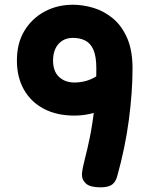

<svg xmlns="http://www.w3.org/2000/svg" viewBox="-20 -787 679 810"><path d="M403.6 3.3Q360.1 3.3 342.4 -12.8Q324.7 -29 325.6 -53.9Q328.4 -80.2 338.2 -117.2Q348 -154.1 358.9 -207.1Q369.8 -260 378.1 -331.5Q386.4 -403 386.4 -498.4Q386.4 -549.4 374 -577.2Q361.6 -605 339.4 -616.1Q317.3 -627.2 287.8 -627.2Q261.7 -627.2 242.7 -615.2Q223.7 -603.1 213.7 -581.7Q203.8 -560.2 203.8 -532Q203.8 -486.4 228.9 -462.7Q254 -438.9 294.4 -438.9Q316.8 -438.9 339.9 -444.8Q363.1 -450.7 384.9 -464Q393.8 -468.6 404.1 -472.7Q414.3 -476.9 425.2 -476.9Q455.4 -476.9 476.3 -458.9Q497.1 -440.9 497.1 -411.4Q497.1 -391.9 487.4 -375.4Q477.8 -358.9 462 -349Q423.4 -324.6 380.4 -311.9Q337.3 -299.3 294.4 -299.3Q219.8 -299.3 165.2 -327.9Q110.6 -356.6 80.9 -409Q51.3 -461.4 51.3 -532Q51.3 -604.9 83 -657.2Q114.7 -709.4 168.2 -738.2Q221.8 -767 287.8 -767Q330.4 -767 374.7 -753.7Q418.9 -740.4 456.1 -709.6Q493.3 -678.8 516.2 -627.1Q539.1 -575.3 539.1 -498.4Q539.1 -398.4 523.6 -280.7Q508 -162.9 474.4 -43.3Q468.1 -19.4 452.5 -8.1Q436.9 3.3 403.6 3.3Z"/></svg>

Font: Playpen Sans Deva
Style: Regular
Weight: 400
Designer: Pooja Saxena, Gunjan Panchal, Laura Meseguer, Veronika Burian, José Scaglione
Foundry: TypeTogether
Version: Version 2.000